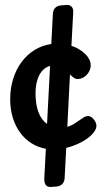

<svg xmlns="http://www.w3.org/2000/svg" viewBox="-20 -578 408 773"><path d="M192.9 -522Q194.3 -551.8 224.1 -556.2L249 -558.1Q261.7 -558.1 268.3 -551Q274.9 -543.9 274.9 -532.2L267.6 -393.6Q284.2 -388.2 298.3 -379.6Q312.5 -371.1 323 -360.8Q333.5 -350.6 339.4 -338.9Q345.2 -327.1 345.2 -314.9Q345.2 -304.2 340.8 -294.2Q336.4 -284.2 329.1 -276.6Q321.8 -269 312.5 -264.4Q303.2 -259.8 293 -259.8Q284.2 -259.8 276.9 -265.1Q269.5 -270.5 261.7 -278.3L251 -67.4Q266.1 -71.8 277.8 -79.1Q289.6 -86.4 299.3 -93.5Q309.1 -100.6 317.6 -105.7Q326.2 -110.8 335 -110.8Q340.8 -110.8 346.7 -107.2Q352.5 -103.5 357.2 -97.9Q361.8 -92.3 365 -85.4Q368.2 -78.6 368.2 -71.8Q368.2 -59.1 357.9 -45.7Q347.7 -32.2 330.8 -20Q314 -7.8 292 2Q270 11.7 246.6 17.6L240.2 139.2Q238.3 168.5 209 172.9L183.1 174.8Q170.4 174.8 164.3 166.5Q158.2 158.2 158.2 143.1L164.6 21Q132.3 15.1 106 -1.7Q79.6 -18.6 60.8 -44.4Q42 -70.3 31.5 -104.2Q21 -138.2 21 -178.2Q21 -222.7 33.2 -261.2Q45.4 -299.8 67.4 -329.1Q89.4 -358.4 119.6 -377Q149.9 -395.5 186.5 -400.9ZM123 -204.1Q123 -111.8 169.4 -79.1L181.6 -312.5Q167.5 -309.1 156.7 -299.6Q146 -290 138.4 -275.9Q130.9 -261.7 127 -243.4Q123 -225.1 123 -204.1Z"/></svg>

Font: Gochi Hand
Style: Regular
Weight: 400
Designer: Juan Pablo del Peral
Foundry: Juan Pablo del Peral
Version: Version 1.001